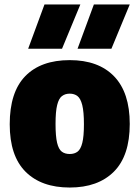

<svg xmlns="http://www.w3.org/2000/svg" viewBox="-20 -828 624 859"><path d="M292 11Q165 11 94.2 -59.8Q23.5 -130.5 23.5 -272Q23.5 -416 93.2 -487.5Q163 -559 292 -559Q420.5 -559 490.5 -486.5Q560.5 -414 560.5 -273.5Q560.5 -131 489.5 -60Q418.5 11 292 11ZM292 -139Q313 -139 327 -149.5Q341 -160 348.2 -188.8Q355.5 -217.5 355.5 -272Q355.5 -328 348 -357.8Q340.5 -387.5 326.5 -398.2Q312.5 -409 292 -409Q271.5 -409 257.2 -398.2Q243 -387.5 235.8 -358.2Q228.5 -329 228.5 -273.5Q228.5 -218 235.5 -189Q242.5 -160 256.5 -149.5Q270.5 -139 292 -139ZM327 -610 400 -808H560.5L478.5 -610ZM106 -610 179 -808H339.5L257.5 -610Z"/></svg>

Font: Encode Sans SemiCondensed SemiCondensed Black
Style: Regular
Weight: 900
Width: 4
Designer: Multiple Designers
Foundry: Impallari Type
Version: Version 3.000; ttfautohint (v1.8.3) -l 8 -r 50 -G 200 -x 14 